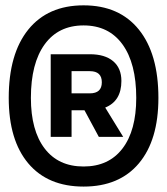

<svg xmlns="http://www.w3.org/2000/svg" viewBox="-20 -706 626 719"><path d="M293 -7.3Q159.2 -7.3 85.9 -94.2Q12.7 -181.2 12.7 -339.4Q12.7 -504.4 85.9 -595.2Q159.2 -686 293 -686Q426.8 -686 500 -595.2Q573.2 -504.4 573.2 -339.4Q573.2 -181.2 500 -94.2Q426.8 -7.3 293 -7.3ZM293 -82.5Q387.2 -82.5 438.7 -149.9Q490.2 -217.3 490.2 -339.4Q490.2 -468.8 438.7 -539.8Q387.2 -610.8 293 -610.8Q198.7 -610.8 147.2 -539.8Q95.7 -468.8 95.7 -339.4Q95.7 -217.3 147.2 -149.9Q198.7 -82.5 293 -82.5ZM169.9 -193.4V-502.9H316.4Q373 -502.9 403.8 -476.8Q434.6 -450.7 434.6 -402.8Q434.6 -327.6 374 -303.2L441.4 -193.4H350.1L296.4 -293H248V-193.4ZM316.4 -439.5H248V-356.4H316.4Q361.3 -356.4 361.3 -397.9Q361.3 -439.5 316.4 -439.5Z"/></svg>

Font: Caskaydia Cove
Style: Regular
Weight: 400
Monospace: yes
Designer: Aaron Bell
Foundry: Saja Typeworks
Version: Version 4.300; ttfautohint (v1.8.3)